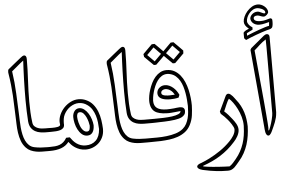

<svg xmlns="http://www.w3.org/2000/svg" viewBox="-70 -1061 2155 1417"><g transform="rotate(-5 1007.0 -352.5)"><path d="M247.6 -149.9Q228.5 -149.9 207.8 -153.1Q187 -156.2 169.2 -166Q151.4 -175.8 139.2 -193.8Q127 -211.9 124.5 -241.7Q122.1 -277.8 120.6 -317.4Q119.1 -356.9 119.1 -398.9Q119.1 -436.5 119.6 -475.1Q120.1 -513.7 121.3 -551Q122.6 -588.4 124 -624Q125.5 -659.7 127.4 -691.9Q105 -675.8 83 -656.5Q61 -637.2 39.1 -619.6Q51.3 -537.6 54.9 -456.3Q58.6 -375 62 -293Q63 -273.9 63.5 -249.8Q64 -225.6 66.4 -200Q68.8 -174.3 74.2 -149.2Q79.6 -124 89.6 -103Q99.6 -82 115.2 -67.4Q130.9 -52.7 153.8 -47.9Q177.2 -43 200.4 -41.3Q223.6 -39.6 247.6 -39.6H262.2Q269.5 -39.6 273.2 -34.9Q276.9 -30.3 276.9 -24.9Q276.9 -19.5 273.2 -14.9Q269.5 -10.3 262.2 -10.3H247.6Q227.5 -10.3 206.1 -10.5Q184.6 -10.7 164.1 -14.4Q143.6 -18.1 124.5 -26.4Q105.5 -34.7 90.3 -50.8Q68.8 -73.7 58.1 -103Q47.4 -132.3 42.7 -164.6Q38.1 -196.8 37.4 -229.5Q36.6 -262.2 35.2 -291.5Q33.2 -331.1 32.2 -367.2Q31.2 -403.3 29.1 -440.9Q26.9 -478.5 22.5 -520.3Q18.1 -562 9.8 -612.8Q9.8 -621.1 10.3 -625.5Q10.7 -629.9 11.7 -632.6Q12.7 -635.3 14.6 -637.2Q16.6 -639.2 20 -641.6Q42.5 -660.2 64.9 -678.2Q87.4 -696.3 110.4 -714.8Q116.2 -719.7 123.5 -724.4Q130.9 -729 137.7 -729Q145 -729 149.9 -722.2Q154.8 -715.3 154.8 -701.2Q154.8 -622.1 150.1 -543.5Q145.5 -464.8 145.5 -385.7Q145.5 -346.2 147.5 -307.1Q149.4 -268.1 154.8 -228.5Q157.2 -211.4 167.7 -201.7Q178.2 -191.9 192.1 -186.8Q206.1 -181.6 221.2 -180.4Q236.3 -179.2 247.6 -179.2H262.2Q269.5 -179.2 273.2 -174.6Q276.9 -169.9 276.9 -164.6Q276.9 -158.7 273.2 -154.3Q269.5 -149.9 262.2 -149.9Z M574.7 -170.9Q573.7 -181.6 569.1 -199.5Q564.5 -217.3 556.6 -234.1Q548.8 -251 537.4 -263.4Q525.9 -275.9 510.7 -275.9Q497.1 -275.9 492.4 -266.1Q487.8 -256.3 487.8 -243.7Q487.8 -236.8 489.3 -225.6Q490.7 -214.4 494.1 -201.7Q497.6 -189 502.4 -176Q507.3 -163.1 514.4 -152.6Q521.5 -142.1 530.3 -135.5Q539.1 -128.9 550.3 -128.9Q558.6 -128.9 563.5 -132.6Q568.4 -136.2 570.6 -142.1Q572.8 -147.9 573.5 -155.5Q574.2 -163.1 574.7 -170.9ZM603.5 -167.5Q603 -153.8 600.1 -141.6Q597.2 -129.4 591.1 -119.9Q585 -110.4 575.2 -104.7Q565.4 -99.1 551.3 -99.1Q527.8 -99.1 510.5 -114.3Q493.2 -129.4 481.7 -151.6Q470.2 -173.8 464.6 -199Q459 -224.1 459 -243.7Q459 -256.8 462.6 -268.1Q466.3 -279.3 472.7 -287.8Q479 -296.4 488 -301Q497.1 -305.7 507.8 -305.7Q528.3 -305.7 545.4 -292.2Q562.5 -278.8 575 -258.8Q587.4 -238.8 594.7 -215.6Q602.1 -192.4 603.5 -172.4ZM267.1 -39.6Q288.6 -39.6 306.6 -41.3Q324.7 -43 340.6 -48.8Q356.4 -54.7 369.6 -66.2Q382.8 -77.6 393.6 -96.7Q400.4 -97.2 407 -97.2Q413.6 -97.2 420.4 -97.7Q430.2 -83.5 441.4 -70.8Q452.6 -58.1 466.3 -48.6Q480 -39.1 496.6 -33.4Q513.2 -27.8 533.2 -27.8Q579.1 -27.8 608.2 -55.7Q637.2 -83.5 641.1 -139.6Q640.1 -164.1 637.2 -189.7Q634.3 -215.3 626.7 -240Q619.1 -264.6 606 -286.1Q592.8 -307.6 571.3 -322.8Q556.2 -334 540.3 -338.9Q524.4 -343.8 508.8 -343.8Q492.2 -343.8 476.1 -338.4Q460 -333 445.6 -323.5Q431.2 -314 419.2 -300.3Q407.2 -286.6 398.9 -270.5Q390.6 -254.4 388.2 -237.3Q385.7 -220.2 385.7 -202.6Q386.2 -200.2 386.2 -198.5Q386.2 -196.8 386.2 -194.8Q386.2 -179.2 377.7 -170.2Q369.1 -161.1 355 -156.7Q340.8 -152.3 322.8 -151.1Q304.7 -149.9 285.6 -149.9H267.1H252.4Q245.1 -149.9 241.5 -154.5Q237.8 -159.2 237.8 -164.6Q237.8 -169.9 241.5 -174.6Q245.1 -179.2 252.4 -179.2H267.1Q272.5 -179.2 280.3 -179Q288.1 -178.7 297.4 -178.7Q307.6 -178.7 318.4 -179.4Q329.1 -180.2 337.6 -181.9Q346.2 -183.6 351.8 -187.3Q357.4 -190.9 357.4 -196.8Q357.4 -202.1 356.4 -207.3Q355.5 -212.4 355.5 -217.8Q355.5 -244.6 367.9 -272.2Q380.4 -299.8 401.6 -322Q422.9 -344.2 450.7 -358.2Q478.5 -372.1 508.8 -372.1Q522.9 -372.1 536.6 -369.4Q550.3 -366.7 564 -360.4Q595.2 -346.7 615.2 -322.3Q635.3 -297.9 647 -267.8Q658.7 -237.8 663.6 -204.8Q668.5 -171.9 669.9 -141.1V-136.2Q669.9 -104 658.2 -78.4Q646.5 -52.7 627.2 -34.9Q607.9 -17.1 583 -7.3Q558.1 2.4 531.7 2.4Q507.3 2.4 487.5 -4.4Q467.8 -11.2 452.1 -21.5Q436.5 -31.7 425.3 -43.5Q414.1 -55.2 407.2 -64.9Q385.3 -35.6 349.6 -22.9Q314 -10.3 267.1 -10.3H252.4Q245.1 -10.3 241.5 -14.9Q237.8 -19.5 237.8 -24.9Q237.8 -30.3 241.5 -34.9Q245.1 -39.6 252.4 -39.6Z M977.5 -149.9Q958.5 -149.9 937.7 -153.1Q917 -156.2 899.2 -166Q881.3 -175.8 869.1 -193.8Q856.9 -211.9 854.5 -241.7Q852.1 -277.8 850.6 -317.4Q849.1 -356.9 849.1 -398.9Q849.1 -436.5 849.6 -475.1Q850.1 -513.7 851.3 -551Q852.5 -588.4 854 -624Q855.5 -659.7 857.4 -691.9Q835 -675.8 813 -656.5Q791 -637.2 769 -619.6Q781.2 -537.6 784.9 -456.3Q788.6 -375 792 -293Q793 -273.9 793.5 -249.8Q793.9 -225.6 796.4 -200Q798.8 -174.3 804.2 -149.2Q809.6 -124 819.6 -103Q829.6 -82 845.2 -67.4Q860.8 -52.7 883.8 -47.9Q907.2 -43 930.4 -41.3Q953.6 -39.6 977.5 -39.6H992.2Q999.5 -39.6 1003.2 -34.9Q1006.8 -30.3 1006.8 -24.9Q1006.8 -19.5 1003.2 -14.9Q999.5 -10.3 992.2 -10.3H977.5Q957.5 -10.3 936 -10.5Q914.6 -10.7 894 -14.4Q873.5 -18.1 854.5 -26.4Q835.4 -34.7 820.3 -50.8Q798.8 -73.7 788.1 -103Q777.3 -132.3 772.7 -164.6Q768.1 -196.8 767.3 -229.5Q766.6 -262.2 765.1 -291.5Q763.2 -331.1 762.2 -367.2Q761.2 -403.3 759 -440.9Q756.8 -478.5 752.4 -520.3Q748 -562 739.7 -612.8Q739.7 -621.1 740.2 -625.5Q740.7 -629.9 741.7 -632.6Q742.7 -635.3 744.6 -637.2Q746.6 -639.2 750 -641.6Q772.5 -660.2 794.9 -678.2Q817.4 -696.3 840.3 -714.8Q846.2 -719.7 853.5 -724.4Q860.8 -729 867.7 -729Q875 -729 879.9 -722.2Q884.8 -715.3 884.8 -701.2Q884.8 -622.1 880.1 -543.5Q875.5 -464.8 875.5 -385.7Q875.5 -346.2 877.4 -307.1Q879.4 -268.1 884.8 -228.5Q887.2 -211.4 897.7 -201.7Q908.2 -191.9 922.1 -186.8Q936 -181.6 951.2 -180.4Q966.3 -179.2 977.5 -179.2H992.2Q999.5 -179.2 1003.2 -174.6Q1006.8 -169.9 1006.8 -164.6Q1006.8 -158.7 1003.2 -154.3Q999.5 -149.9 992.2 -149.9Z M1220.2 -343.8Q1215.3 -352.1 1209.2 -360.4Q1203.1 -368.7 1194.8 -375.2Q1186.5 -381.8 1176 -386.2Q1165.5 -390.6 1152.3 -390.6Q1142.1 -390.6 1131.8 -384Q1121.6 -377.4 1121.6 -364.7Q1121.6 -355.5 1129.4 -350.8Q1137.2 -346.2 1147.5 -344.2Q1157.7 -342.3 1168 -342Q1178.2 -341.8 1183.1 -341.8ZM1246.1 -319.8Q1230.5 -315.9 1214.4 -314.2Q1198.2 -312.5 1181.2 -312.5Q1161.6 -313 1145.3 -315.9Q1128.9 -318.8 1117.2 -325.2Q1105.5 -331.5 1099.1 -341.3Q1092.8 -351.1 1092.8 -365.2Q1092.8 -374.5 1096.7 -384.3Q1100.6 -394 1108.4 -401.9Q1116.2 -409.7 1127.2 -414.8Q1138.2 -419.9 1151.9 -419.9Q1169.4 -419.9 1184.8 -413.1Q1200.2 -406.2 1213.4 -395Q1226.6 -383.8 1236.8 -369.4Q1247.1 -355 1253.9 -339.8ZM997.1 -39.6Q1027.3 -39.6 1063 -39.8Q1098.6 -40 1134 -44.2Q1169.4 -48.3 1201.4 -58.1Q1233.4 -67.9 1255.9 -86.9Q1273.4 -101.6 1283.7 -121.3Q1293.9 -141.1 1299.6 -163.1Q1305.2 -185.1 1306.9 -208.3Q1308.6 -231.4 1309.1 -252.4Q1308.1 -272.9 1306.4 -297.4Q1304.7 -321.8 1300.3 -347.2Q1295.9 -372.6 1288.6 -397Q1281.2 -421.4 1269.3 -441.9Q1257.3 -462.4 1240 -477.3Q1222.7 -492.2 1198.7 -498Q1188 -501 1177.2 -501Q1154.3 -501 1136.2 -489.5Q1118.2 -478 1105 -460Q1091.8 -441.9 1082.5 -419.9Q1073.2 -397.9 1067.4 -377Q1061.5 -356 1059.1 -338.6Q1056.6 -321.3 1056.6 -312.5Q1056.6 -274.9 1080.3 -257.8Q1104 -240.7 1153.3 -240.7Q1167 -240.7 1180.4 -241.7Q1193.8 -242.7 1207 -243.7Q1213.4 -244.1 1224.9 -246.1Q1236.3 -248 1248.5 -248Q1284.7 -248 1284.7 -217.3Q1284.7 -201.2 1276.9 -190.7Q1269 -180.2 1257.1 -173.8Q1245.1 -167.5 1230.7 -164.1Q1216.3 -160.6 1203.6 -158.7Q1183.6 -155.8 1164.8 -154.5Q1146 -153.3 1125.5 -152.3Q1103.5 -151.9 1089.6 -151.4Q1075.7 -150.9 1063 -150.4Q1050.3 -149.9 1035.6 -149.9Q1021 -149.9 997.1 -149.9H982.4Q975.1 -149.9 971.4 -154.5Q967.8 -159.2 967.8 -164.6Q967.8 -169.9 971.4 -174.6Q975.1 -179.2 982.4 -179.2H997.1H1053.2Q1086.4 -179.2 1121.3 -180.4Q1156.2 -181.6 1185.3 -185.5Q1214.4 -189.5 1232.9 -197.8Q1251.5 -206.1 1251.5 -219.7Q1251.5 -219.7 1239.7 -218.5Q1228 -217.3 1213.1 -215.8Q1198.2 -214.4 1184.1 -213.1Q1169.9 -211.9 1164.6 -211.9Q1142.1 -211.9 1119.9 -214.4Q1097.7 -216.8 1076.7 -225.1Q1062.5 -231 1053.2 -240.5Q1043.9 -250 1038.3 -261.7Q1032.7 -273.4 1030.3 -286.9Q1027.8 -300.3 1027.8 -314Q1027.8 -330.1 1031.5 -352.1Q1035.2 -374 1043 -397.9Q1050.8 -421.9 1062.5 -445.6Q1074.2 -469.2 1090.6 -488Q1106.9 -506.8 1127.9 -518.3Q1148.9 -529.8 1174.8 -529.8Q1207.5 -529.8 1232.2 -516.4Q1256.8 -502.9 1275.1 -480.5Q1293.5 -458 1305.7 -429.2Q1317.9 -400.4 1325 -369.9Q1332 -339.4 1335.2 -309.1Q1338.4 -278.8 1338.4 -253.9Q1337.4 -217.3 1332.5 -181.2Q1327.6 -145 1310.5 -111.3Q1294.9 -80.6 1269.8 -61.5Q1244.6 -42.5 1214.6 -32Q1184.6 -21.5 1151.6 -17.3Q1118.7 -13.2 1087.4 -11.7Q1085 -11.7 1071.3 -11.5Q1057.6 -11.2 1041.7 -11Q1025.9 -10.7 1012.5 -10.5Q999 -10.3 997.1 -10.3H982.4Q975.1 -10.3 971.4 -14.9Q967.8 -19.5 967.8 -24.9Q967.8 -30.3 971.4 -34.9Q975.1 -39.6 982.4 -39.6ZM1309.6 -641.6Q1293 -625 1276.6 -608.6Q1260.3 -592.3 1243.2 -575.7Q1238.8 -575.7 1234.4 -575.4Q1230 -575.2 1225.6 -575.2Q1208.5 -591.8 1192.1 -608.2Q1175.8 -624.5 1159.2 -641.1Q1158.2 -646.5 1157.7 -651.6Q1157.2 -656.7 1156.2 -662.1Q1172.9 -679.2 1189.5 -695.8Q1206.1 -712.4 1222.7 -729Q1228 -729.5 1233.4 -729.7Q1238.8 -730 1244.1 -730Q1261.2 -713.4 1277.6 -696.8Q1293.9 -680.2 1310.5 -663.1ZM1284.7 -654.3Q1276.9 -661.6 1270.8 -668Q1264.6 -674.3 1259 -680.2Q1253.4 -686 1247.3 -692.1Q1241.2 -698.2 1233.4 -706.1Q1220.7 -692.9 1207.8 -679.9Q1194.8 -667 1182.1 -654.3Q1194.8 -641.6 1207.8 -628.7Q1220.7 -615.7 1233.4 -603ZM1169.4 -641.6Q1152.8 -625 1136.5 -608.6Q1120.1 -592.3 1103 -575.7Q1098.6 -575.7 1094.2 -575.4Q1089.8 -575.2 1085.4 -575.2Q1068.4 -591.8 1051.8 -608.2Q1035.2 -624.5 1018.6 -641.1Q1017.6 -646.5 1017.1 -651.6Q1016.6 -656.7 1015.6 -662.1Q1032.7 -679.2 1049.1 -695.8Q1065.4 -712.4 1082.5 -729Q1087.9 -729.5 1093.3 -729.7Q1098.6 -730 1104 -730Q1121.1 -713.4 1137.5 -696.8Q1153.8 -680.2 1170.4 -663.1ZM1145 -652.8Q1137.2 -660.2 1131.1 -666.5Q1125 -672.9 1119.4 -678.7Q1113.8 -684.6 1107.7 -690.7Q1101.6 -696.8 1093.8 -704.6Q1081.1 -691.4 1068.1 -678.5Q1055.2 -665.5 1042.5 -652.8Q1055.2 -640.1 1068.1 -627.2Q1081.1 -614.3 1093.8 -601.6Z M1735.8 -64.5Q1734.9 -29.3 1729.7 4.6Q1724.6 38.6 1714.4 70.6Q1704.1 102.5 1687.7 132.3Q1671.4 162.1 1647 189.5Q1638.7 198.7 1630.4 209.2Q1622.1 219.7 1612.3 228.8Q1602.5 237.8 1590.8 243.7Q1579.1 249.5 1564 249.5Q1475.1 249.5 1389.2 230Q1383.8 229 1375.2 227.1Q1366.7 225.1 1358.6 221.4Q1350.6 217.8 1344.5 212.4Q1338.4 207 1338.4 198.7Q1340.3 192.4 1344.5 188.5Q1348.6 184.6 1353.5 181.9Q1358.4 179.2 1363.8 177.7Q1369.1 176.3 1374.5 173.8Q1389.2 168 1403.8 161.6Q1418.5 155.3 1432.6 147.9Q1475.6 126 1516.1 98.1Q1556.6 70.3 1590.3 35.6Q1598.6 26.9 1606.9 17.1Q1615.2 7.3 1621.8 -3.7Q1628.4 -14.6 1632.6 -26.4Q1636.7 -38.1 1636.7 -50.8Q1636.7 -58.1 1631.8 -68.4Q1627 -78.6 1620.1 -89.4Q1613.3 -100.1 1606.2 -109.4Q1599.1 -118.7 1594.7 -124Q1583.5 -137.7 1571.3 -149.9Q1559.1 -162.1 1545.9 -173.3Q1544.4 -177.2 1543.2 -181.6Q1542 -186 1540.5 -190.4L1593.3 -301.8Q1595.7 -307.1 1600.8 -311.8Q1606 -316.4 1612.8 -316.4Q1621.1 -316.4 1629.6 -309.8Q1638.2 -303.2 1645.5 -294.9Q1652.8 -286.6 1658.4 -278.3Q1664.1 -270 1667 -266.6Q1686.5 -242.7 1699.2 -218.3Q1711.9 -193.8 1719.7 -168.7Q1727.5 -143.6 1731.2 -117.7Q1734.9 -91.8 1735.8 -64.5ZM1706.5 -63Q1707 -65.9 1707 -68.6Q1707 -71.3 1707 -74.2Q1707 -105 1697.8 -137Q1688.5 -168.9 1674.6 -196.8Q1660.6 -224.6 1644.5 -246.6Q1628.4 -268.6 1615.2 -279.3Q1610.4 -273.4 1605.2 -263.4Q1600.1 -253.4 1594.7 -241.2Q1589.4 -229 1583.7 -215.3Q1578.1 -201.7 1572.3 -189Q1587.9 -175.3 1601.8 -159.7Q1615.7 -144 1628.4 -127.4Q1635.3 -118.7 1641.8 -109.4Q1648.4 -100.1 1654.1 -89.8Q1659.7 -79.6 1663.1 -68.6Q1666.5 -57.6 1666.5 -46.4Q1666.5 -34.2 1662.8 -22.2Q1659.2 -10.3 1653.1 1.2Q1647 12.7 1639.4 22.9Q1631.8 33.2 1624 41.5Q1598.1 70.8 1570.6 94Q1543 117.2 1513.4 136Q1483.9 154.8 1451.7 169.7Q1419.4 184.6 1383.8 197.3Q1380.9 198.2 1380.9 199.2Q1380.9 201.2 1390.6 203.4Q1400.4 205.6 1416.5 207.5Q1432.6 209.5 1453.1 211.4Q1473.6 213.4 1495.4 214.8Q1517.1 216.3 1538.3 217.3Q1559.6 218.3 1576.7 218.8Q1590.8 210 1603.5 195.8Q1616.2 181.6 1626.5 168.9Q1647.9 143.1 1662.6 116Q1677.2 88.9 1686.8 60.1Q1696.3 31.2 1700.9 0.7Q1705.6 -29.8 1706.5 -63Z M1953.6 -145Q1952.6 -127.4 1948.5 -110.6Q1944.3 -93.8 1938.2 -77.4Q1932.1 -61 1924.8 -45.4Q1917.5 -29.8 1910.6 -14.2Q1909.2 -11.2 1906.5 -5.9Q1903.8 -0.5 1900.1 4.6Q1896.5 9.8 1892.3 13.4Q1888.2 17.1 1883.3 17.1Q1874 17.1 1868.9 9Q1863.8 1 1861.3 -10Q1858.9 -21 1858.2 -32.2Q1857.4 -43.5 1856.9 -49.8Q1844.2 -194.8 1831.1 -337.4Q1817.9 -480 1805.2 -624.5Q1807.1 -627.4 1808.8 -630.6Q1810.5 -633.8 1812.5 -636.7L1912.1 -719.7Q1924.3 -729.5 1935.5 -729.5Q1943.4 -729.5 1948.7 -724.1Q1954.1 -718.8 1954.1 -706.1V-149.9ZM1924.8 -148.4V-636.7L1923.8 -691.4Q1910.2 -683.1 1899.2 -674.3Q1888.2 -665.5 1877.9 -656.5Q1867.7 -647.5 1857.7 -637.7Q1847.7 -627.9 1835 -617.7Q1835.4 -613.3 1837.9 -587.9Q1840.3 -562.5 1844 -523.9Q1847.7 -485.4 1852.3 -437Q1856.9 -388.7 1861.8 -338.1Q1866.7 -287.6 1871.1 -238.3Q1875.5 -189 1878.9 -148.2Q1882.3 -107.4 1884.5 -79.1Q1886.7 -50.8 1886.7 -42Q1886.7 -37.1 1886.2 -33.2Q1885.7 -29.3 1885.7 -26.9Q1885.7 -19.5 1887.7 -19.5Q1889.6 -19.5 1893.1 -26.9Q1896.5 -34.2 1900.6 -45.7Q1904.8 -57.1 1909.2 -71.3Q1913.6 -85.4 1917 -99.6Q1920.4 -113.8 1922.6 -126Q1924.8 -138.2 1924.8 -145.5ZM1982.4 -838.9Q1984.9 -834 1985.1 -828.9Q1985.4 -823.7 1985.4 -816.9Q1985.4 -813 1985.1 -806.6Q1984.9 -800.3 1983.9 -793.7Q1982.9 -787.1 1981 -781Q1979 -774.9 1975.6 -772Q1968.8 -765.6 1958.3 -763.2Q1947.8 -760.7 1938.5 -758.3Q1922.4 -753.9 1901.4 -746.8Q1880.4 -739.7 1858.4 -731.7Q1836.4 -723.6 1815.7 -715.3Q1794.9 -707 1779.3 -699.7Q1775.9 -702.1 1772.7 -706.8Q1769.5 -711.4 1766.1 -713.9L1765.6 -754.9Q1768.6 -759.3 1773.2 -763.2Q1777.8 -767.1 1783.7 -770.3Q1789.6 -773.4 1795.9 -776.1Q1802.2 -778.8 1807.6 -781.2Q1790 -794.9 1782 -807.9Q1773.9 -820.8 1773.9 -835.4Q1773.9 -851.6 1783 -872.1Q1792 -892.6 1807.6 -910.6Q1823.2 -928.7 1844 -941.2Q1864.7 -953.6 1888.7 -953.6Q1900.4 -953.6 1913.1 -948.5Q1925.8 -943.4 1936 -934.8Q1946.3 -926.3 1952.9 -915.3Q1959.5 -904.3 1959.5 -892.1Q1959.5 -887.7 1956.3 -882.1Q1953.1 -876.5 1948 -871.8Q1942.9 -867.2 1936.8 -863.8Q1930.7 -860.4 1924.8 -860.4Q1918.9 -860.4 1912.8 -862.3Q1906.7 -864.3 1900.9 -866.5Q1895 -868.7 1889.4 -870.6Q1883.8 -872.6 1878.4 -872.6Q1863.8 -872.6 1856.4 -867.7Q1849.1 -862.8 1849.1 -854.5Q1849.1 -850.1 1851.3 -845.7Q1853.5 -841.3 1859.1 -837.6Q1864.7 -834 1874.3 -831.8Q1883.8 -829.6 1897.9 -829.6Q1917.5 -829.6 1936 -834.2Q1954.6 -838.9 1971.7 -844.2ZM1960 -816.9Q1956.1 -816.4 1948 -814.2Q1939.9 -812 1929.9 -809.6Q1919.9 -807.1 1908.9 -805.4Q1897.9 -803.7 1887.7 -803.7Q1872.6 -803.7 1860.6 -808.3Q1848.6 -813 1840.6 -820.3Q1832.5 -827.6 1828.4 -836.7Q1824.2 -845.7 1824.2 -854.5Q1824.2 -860.8 1828.1 -868.9Q1832 -877 1839.1 -884Q1846.2 -891.1 1856.7 -896Q1867.2 -900.9 1880.4 -900.9Q1887.7 -900.9 1894.5 -898.2Q1901.4 -895.5 1908 -892.3Q1914.6 -889.2 1920.9 -886.5Q1927.2 -883.8 1933.6 -883.8Q1938.5 -885.7 1938.5 -891.1Q1938.5 -900.4 1931.4 -907Q1924.3 -913.6 1914.8 -918Q1905.3 -922.4 1896 -924.6Q1886.7 -926.8 1882.3 -926.8Q1863.8 -926.8 1848.4 -917.7Q1833 -908.7 1821.8 -895Q1810.5 -881.3 1804.2 -866Q1797.9 -850.6 1797.9 -837.9Q1797.9 -830.1 1801.3 -822.8Q1804.7 -815.4 1809.8 -809.1Q1814.9 -802.7 1821.5 -797.6Q1828.1 -792.5 1834.5 -788.6Q1834 -784.7 1834 -780.5Q1834 -776.4 1833.5 -771.5Q1822.8 -765.6 1811.5 -760.7Q1800.3 -755.9 1789.6 -749.5V-730.5Q1808.6 -738.8 1833.3 -748.5Q1857.9 -758.3 1882.1 -766.8Q1906.2 -775.4 1926.5 -781.7Q1946.8 -788.1 1957 -789.1Z"/></g></svg>

Font: XB Kayhan Pook
Style: Regular
Weight: 700
Designer: Behnam
Foundry: Irmug
Version: Version 7.300 2009